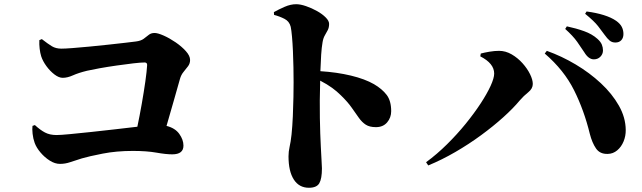

<svg xmlns="http://www.w3.org/2000/svg" viewBox="-20 -826 3020 903"><path d="M165 -637.2 176.8 -642.1Q205.6 -619.6 224.1 -608.4Q242.7 -597.2 269 -597.2Q285.6 -597.2 321 -599.9Q356.4 -602.5 401.1 -606.9Q445.8 -611.3 490 -616Q534.2 -620.6 568.8 -624.8Q603.5 -628.9 619.1 -630.9Q642.6 -633.8 655.8 -643.6Q668.9 -653.3 679.7 -662.1Q690.4 -670.9 707 -670.9Q722.2 -670.9 749.8 -658.7Q777.3 -646.5 805.9 -627Q834.5 -607.4 854.2 -585.4Q874 -563.5 874 -543.9Q874 -527.3 864.3 -514.4Q854.5 -501.5 843 -487.5Q831.5 -473.6 826.2 -454.1Q813.5 -409.2 797.1 -351.6Q780.8 -293.9 763.2 -233.9Q803.7 -223.6 823.2 -196.3Q842.8 -168.9 842.8 -141.1Q842.8 -100.1 790 -100.1Q760.7 -100.1 715.1 -108.2Q669.4 -116.2 605 -116.2Q527.8 -116.2 462.9 -103.5Q397.9 -90.8 365.2 -81.1Q335 -71.8 310.8 -63.5Q286.6 -55.2 262.2 -55.2Q238.3 -55.2 214.1 -70.6Q189.9 -85.9 170.7 -108.6Q151.4 -131.3 143.1 -153.8Q135.7 -174.3 133.3 -197Q130.9 -219.7 132.8 -233.9L144 -237.8Q168.9 -214.8 191.4 -202.9Q213.9 -190.9 246.1 -190.9Q264.2 -190.9 308.1 -195.1Q352.1 -199.2 408.7 -205.3Q465.3 -211.4 522.7 -218Q580.1 -224.6 626 -230Q636.7 -280.8 646.7 -337.6Q656.7 -394.5 663.6 -443.1Q670.4 -491.7 671.9 -518.1Q673.3 -532.2 660.2 -532.2Q643.1 -532.2 607.2 -528.1Q571.3 -523.9 528.6 -517.8Q485.8 -511.7 448 -504.9Q410.2 -498 389.2 -493.2Q349.1 -483.4 323.2 -471.7Q297.4 -460 274.9 -460Q256.8 -460 236.1 -475.8Q215.3 -491.7 198.2 -515.1Q181.2 -538.6 173.8 -561Q168.9 -576.7 166.5 -596.7Q164.1 -616.7 165 -637.2Z M1269 -755.9 1268.1 -769Q1290.5 -781.7 1318.6 -793.9Q1346.7 -806.2 1373 -806.2Q1393.1 -806.2 1419.4 -797.1Q1445.8 -788.1 1470.7 -774.2Q1495.6 -760.3 1511.7 -744.1Q1527.8 -728 1527.8 -713.9Q1527.8 -696.8 1521.7 -684.8Q1515.6 -672.9 1508.1 -660.2Q1500.5 -647.5 1497.1 -627.9Q1492.7 -603 1490.5 -568.8Q1488.3 -534.7 1486.8 -491.2Q1564.5 -486.3 1630.4 -470.5Q1696.3 -454.6 1738.8 -430.2Q1777.3 -407.7 1798.6 -379.6Q1819.8 -351.6 1819.8 -303.2Q1819.8 -272.9 1800.8 -250.5Q1781.7 -228 1748 -228Q1718.3 -228 1700.4 -239.5Q1682.6 -251 1668 -271.5Q1653.3 -292 1634.3 -319.3Q1615.2 -346.7 1583 -377.9Q1564.9 -396 1542.2 -412.6Q1519.5 -429.2 1485.8 -446.8Q1482.9 -348.6 1484.4 -270.5Q1485.8 -192.4 1488.8 -137.2Q1490.7 -95.7 1492.4 -69.3Q1494.1 -43 1494.1 -34.2Q1494.1 14.6 1481.7 35.9Q1469.2 57.1 1433.1 57.1Q1386.7 57.1 1361.8 18.3Q1336.9 -20.5 1336.9 -90.8Q1336.9 -112.8 1342 -135.3Q1347.2 -157.7 1351.1 -192.9Q1355 -230.5 1357.2 -278.3Q1359.4 -326.2 1360.1 -369.9Q1360.8 -413.6 1360.8 -439Q1360.8 -470.7 1360.1 -509.3Q1359.4 -547.9 1357.7 -585.7Q1356 -623.5 1353.3 -653.8Q1350.6 -684.1 1347.2 -700.2Q1340.8 -725.6 1318.1 -737.3Q1295.4 -749 1269 -755.9Z M2772.9 -546.9Q2748 -546.9 2728 -580.1Q2714.4 -601.1 2694.6 -629.2Q2674.8 -657.2 2638.2 -689.9L2646 -702.1Q2689.5 -692.9 2727.1 -679.4Q2764.6 -666 2790 -643.1Q2805.2 -629.4 2810.5 -616.2Q2815.9 -603 2815.9 -588.9Q2815.9 -571.8 2803.7 -559.3Q2791.5 -546.9 2772.9 -546.9ZM2874 -626Q2858.4 -626 2847.4 -635Q2836.4 -644 2822.8 -663.1Q2811 -679.7 2792.5 -703.4Q2773.9 -727.1 2731.9 -761.2L2738.8 -772Q2784.2 -766.1 2819.8 -754.9Q2855.5 -743.7 2877.9 -728Q2897 -714.4 2904.5 -699.2Q2912.1 -684.1 2912.1 -666Q2912.1 -647.9 2902.1 -637Q2892.1 -626 2874 -626ZM2304.2 -480Q2304.2 -527.8 2238.8 -561L2241.2 -574.2Q2257.3 -578.6 2281.7 -582.8Q2306.2 -586.9 2327.1 -586.9Q2357.9 -586.9 2386.5 -570.3Q2415 -553.7 2437.5 -528.6Q2460 -503.4 2472.9 -477.1Q2485.8 -450.7 2485.8 -431.2Q2485.8 -409.2 2464.4 -392.1Q2442.9 -375 2424.8 -354Q2394 -316.9 2347.2 -274.7Q2300.3 -232.4 2242.7 -190.2Q2185.1 -147.9 2121.6 -111.1Q2058.1 -74.2 1994.1 -47.9L1983.9 -63Q2035.2 -100.6 2082.5 -147.5Q2129.9 -194.3 2170.2 -243.9Q2210.4 -293.5 2240.5 -339.4Q2270.5 -385.3 2287.4 -422.1Q2304.2 -459 2304.2 -480ZM2922.9 -214.8Q2923.3 -186.5 2912.8 -160.9Q2902.3 -135.3 2882.8 -118.9Q2863.3 -102.5 2837.9 -102.1Q2801.3 -101.1 2783 -127.9Q2764.6 -154.8 2753.9 -196.8Q2727.1 -307.1 2679.9 -401.6Q2632.8 -496.1 2542 -574.2L2551.8 -586.9Q2621.6 -562 2687.3 -522.9Q2752.9 -483.9 2805.9 -434.6Q2858.9 -385.3 2890.6 -329.3Q2922.4 -273.4 2922.9 -214.8Z"/></svg>

Font: Source Han Serif JP Heavy
Style: Regular
Weight: 900
Designer: Ryoko NISHIZUKA  (kana & ideographs); Frank Grießhammer (Latin, Greek & Cyrillic); Wenlong ZHANG  (bopomofo); Sandoll Co
Foundry: Adobe Systems Incorporated
Version: Version 1.001;PS 1.001;hotconv 16.6.54;makeotf.lib2.5.65590